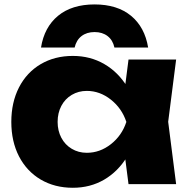

<svg xmlns="http://www.w3.org/2000/svg" viewBox="-20 -845 869 881"><path d="M543.2 -205.5 571.1 -285.6 543.2 -364.7 569.7 -571.8H788.2L751.7 -286.2L788.2 0H569.7ZM314.2 16.6Q230.9 16.6 166.7 -21.2Q102.6 -59.1 67.2 -127.5Q31.9 -196 31.9 -285.6Q31.9 -375.2 67.2 -444Q102.6 -512.8 166.7 -550.6Q230.9 -588.4 314.2 -588.4Q394.2 -588.4 458.5 -551.1Q522.9 -513.8 564.4 -445.5Q606 -377.2 618.2 -285.6Q605 -194.6 563.4 -126.4Q521.9 -58.1 458 -20.7Q394.2 16.6 314.2 16.6ZM378.3 -143.9Q438.5 -143.9 488.8 -183.4Q539.2 -222.9 559.8 -285.6Q539.2 -347.9 488.7 -387.9Q438.1 -427.9 378.3 -427.9Q340 -427.9 309.2 -409.6Q278.4 -391.3 261.4 -359Q244.4 -326.7 244.4 -285.6Q244.4 -245.2 261.4 -212.9Q278.4 -180.6 309.2 -162.3Q340 -143.9 378.3 -143.9ZM413.9 -697.9Q378.1 -697.9 354.1 -679.4Q330.2 -660.9 322.5 -627H168.2Q183.1 -720.4 246.5 -772.6Q310 -824.7 413.9 -824.7Q517.9 -824.7 581.2 -772.6Q644.4 -720.4 659.7 -627H505Q497.7 -660.9 473.7 -679.4Q449.8 -697.9 413.9 -697.9Z"/></svg>

Font: Unbounded Variable
Style: Regular
Weight: 400
Designer: Luke Prowse, Jean-Baptiste Morizot, Fátima Lázaro, Florian Runge
Foundry: NaN
Version: Version 1.600;FEAKit 1.0